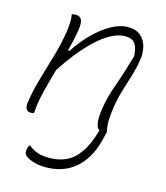

<svg xmlns="http://www.w3.org/2000/svg" viewBox="-116 -626 832 964"><g transform="rotate(15 300.0 -143.5)"><path d="M217 200Q265 200 304 182Q343 164 373.5 120.5Q404 77 425 1Q411 -7 407 -32.5Q403 -58 410 -107Q419 -169 444 -237.5Q469 -306 497 -404Q495 -448 479.5 -468.5Q464 -489 429 -489Q393 -489 354.5 -468Q316 -447 277.5 -410.5Q239 -374 203 -328.5Q167 -283 136 -234Q119 -174 104 -115Q89 -56 85 2Q78 5 70 5Q35 5 41 -41Q49 -99 68.5 -167Q88 -235 108.5 -304Q129 -373 138 -435Q143 -471 143 -489.5Q143 -508 140 -526Q149 -529 161 -529Q182 -529 190.5 -513Q199 -497 193 -459Q189 -431 182.5 -403Q176 -375 169 -347L175 -344Q212 -400 255.5 -443.5Q299 -487 344 -512Q389 -537 429 -537Q473 -537 497 -515.5Q521 -494 529 -461Q537 -428 531 -393Q524 -348 510.5 -305Q497 -262 483.5 -217.5Q470 -173 463 -123Q458 -89 457 -60.5Q456 -32 463 0Q459 17 456.5 26.5Q454 36 451 49Q426 145 364.5 197.5Q303 250 211 250Q173 250 143.5 240Q114 230 102 217Q93 206 97 186Q99 178 101 173.5Q103 169 104 165H108Q133 184 157 192Q181 200 217 200Z"/></g></svg>

Font: Recursive Sn Csl St Lt
Style: Italic
Weight: 300
Italic angle: -15°
Version: Version 1.079;hotconv 1.0.112;makeotfexe 2.5.65598; ttfautoh